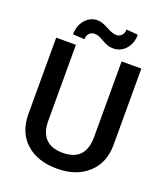

<svg xmlns="http://www.w3.org/2000/svg" viewBox="-161 -1006 974 1126"><g transform="rotate(20 326.0 -443.0)"><path d="M61 0ZM592.3 -710.9V-235.8Q592.3 -122.6 519.8 -56.4Q447.3 9.8 326.7 9.8Q204.6 9.8 132.8 -55.4Q61 -120.6 61 -236.3V-710.9H184.1V-235.4Q184.1 -164.1 220.2 -126.5Q256.3 -88.9 326.7 -88.9Q469.2 -88.9 469.2 -239.3V-710.9ZM504.9 -890.6Q504.9 -836.9 473.9 -801.3Q442.9 -765.6 396 -765.6Q377 -765.6 363 -769.8Q349.1 -773.9 323.5 -788.6Q297.9 -803.2 287.4 -806.2Q276.9 -809.1 264.2 -809.1Q245.6 -809.1 232.7 -795.2Q219.7 -781.2 219.7 -758.8L147 -762.7Q147 -816.4 178 -853Q209 -889.6 255.4 -889.6Q283.2 -889.6 322.5 -867.7Q361.8 -845.7 387.2 -845.7Q405.8 -845.7 418.9 -859.6Q432.1 -873.5 432.1 -896.5Z"/></g></svg>

Font: Roboto Medium
Style: Regular
Weight: 500
Designer: Google
Version: Version 2.134; 2016; ttfautohint (v1.6)